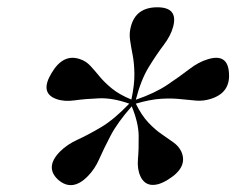

<svg xmlns="http://www.w3.org/2000/svg" viewBox="-20 -796 664 540"><path d="M226.5 -300Q183 -256 143.5 -290.5Q105.5 -325.5 148.5 -369.5Q169 -390 198.2 -403.2Q227.5 -416.5 264.2 -438.2Q301 -460 343.5 -504.5Q297 -521 258.8 -519.5Q220.5 -518 190.5 -513.8Q160.5 -509.5 138.5 -517.5Q91 -534.5 125 -590.5Q158 -646.5 205.5 -629.5Q222 -624 234.2 -610.8Q246.5 -597.5 260.2 -580.8Q274 -564 294.8 -547Q315.5 -530 349.5 -516Q358.5 -558 358 -588.5Q357.5 -619 353 -641.8Q348.5 -664.5 345.8 -683.5Q343 -702.5 348 -721Q362 -775.5 422.5 -775.5Q481.5 -775.5 467 -721Q460.5 -696 440.8 -670Q421 -644 398.8 -608Q376.5 -572 362 -515.5Q416 -534 451.2 -557.8Q486.5 -581.5 512.8 -601.8Q539 -622 565 -629.5Q621 -646.5 624 -590Q628 -534.5 571.5 -517.5Q552 -511.5 532 -513Q512 -514.5 488 -517.2Q464 -520 433.5 -518.2Q403 -516.5 362 -504.5Q378.5 -471 397.5 -451Q416.5 -431 435 -418.5Q453.5 -406 468.2 -395.2Q483 -384.5 490 -369.5Q509.5 -325.5 452 -290.5Q425.5 -274 405.2 -276.2Q385 -278.5 375 -300Q365.5 -320.5 368 -348.8Q370.5 -377 370 -414Q369.5 -451 350.5 -497Q310 -451 290.8 -414Q271.5 -377 259 -348.5Q246.5 -320 226.5 -300ZM353.5 -507.5Z"/></svg>

Font: Fraunces 72pt SemiBold
Style: Italic
Weight: 600
Italic angle: -16°
Version: Version 1.000;[b76b70a41]